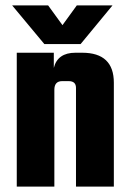

<svg xmlns="http://www.w3.org/2000/svg" viewBox="-20 -690 479 710"><path d="M259 -495H284Q401 -495 401 -384V0H261V-365Q261 -390 234 -390H210Q181 -390 181 -358V0H42V-495H179V-439Q193 -495 259 -495ZM278 -527H144L25 -670H158L211 -597L264 -670H396Z"/></svg>

Font: Teko SemiBold
Style: Regular
Weight: 600
Designer: Manushi Parikh, Jonny Pinhorn
Foundry: Indian Type Foundry
Version: Version 1.106;PS 1.0;hotconv 1.0.78;makeotf.lib2.5.61930; tt